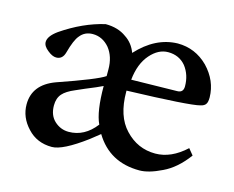

<svg xmlns="http://www.w3.org/2000/svg" viewBox="-73 -553 817 669"><g transform="rotate(15 335.5 -219.0)"><path d="M282 -276V-300Q282 -346 258 -376Q233 -405 198 -405Q169 -405 152 -383Q138 -367 125 -319Q118 -293 95 -293Q81 -293 64 -307Q46 -321 46 -336Q46 -357 78 -380Q154 -432 232 -450Q277 -450 307 -428Q335 -410 347 -377Q412 -448 492 -450Q556 -450 602 -404Q647 -357 648 -297Q648 -280 643 -273Q638 -265 624 -262Q588 -252 362 -245Q362 -243 362 -241Q362 -153 406 -107Q451 -59 515 -59Q572 -59 625 -108L643 -86Q604 -33 557 -11Q510 12 477 12Q369 12 316 -76L282 -49Q200 12 161 12Q107 12 73 -25Q38 -62 38 -109Q38 -180 116 -209Q255 -257 282 -276ZM468 -412Q433 -412 404 -379Q374 -345 368 -286L533 -289Q555 -289 555 -312Q555 -353 532 -383Q508 -412 468 -412ZM204 -54Q261 -54 301 -106Q281 -148 281 -240Q272 -236 257 -229Q241 -222 221 -214Q201 -205 189 -200Q158 -187 145 -172Q131 -156 131 -130Q131 -94 153 -74Q175 -54 204 -54Z"/></g></svg>

Font: Ponomar
Style: Regular
Weight: 400
Version: Version 1.301; ttfautohint (v1.8.4.7-5d5b)